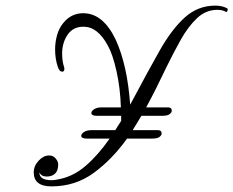

<svg xmlns="http://www.w3.org/2000/svg" viewBox="-20 -636 830 683"><path d="M163 27Q100 27 100 -23Q100 -46 118 -65Q135 -83 155 -83Q170 -83 179 -71Q187 -61 187 -51Q187 -29 176 -18.5Q165 -8 146 -8Q127 -8 120 -23Q120 5 163 5Q168 5 172.5 4.5Q177 4 182 3Q238 -6 283.5 -45Q329 -84 370 -143H289Q269 -143 269 -153Q269 -160 279 -166.5Q289 -173 305 -173H390Q400 -189 411 -206Q411 -216 411 -224H325Q305 -224 305 -234Q305 -241 315 -247.5Q325 -254 341 -254H410Q408 -322 394.5 -382.5Q381 -443 364 -473Q328 -541 277 -541Q240 -541 220.5 -512.5Q201 -484 201 -445Q201 -419 208 -397Q209 -395 209 -391Q209 -381 201 -381Q192 -381 186 -397Q176 -426 176 -460Q176 -486 183 -511Q190 -536 205 -554Q233 -589 276 -589Q347 -589 392 -494Q433 -404 443 -264Q448 -273 453 -282Q506 -382 548.5 -457Q591 -532 637.5 -574Q684 -616 746 -616Q769 -616 787 -607Q790 -606 790 -601Q788 -591 783 -594Q772 -601 753 -601Q712 -601 680.5 -571Q649 -541 623 -494.5Q597 -448 572 -397Q555 -361 537 -325Q519 -289 500 -254H578Q591 -254 591 -242Q591 -236 583.5 -230Q576 -224 556 -224H483Q467 -197 452 -173H542Q555 -173 555 -161Q555 -155 547.5 -149Q540 -143 520 -143H432Q379 -69 313.5 -21Q248 27 163 27Z"/></svg>

Font: Fleur De Leah
Style: Regular
Weight: 400
Designer: Robert E. Leuschke
Foundry: Robert E. Leuschke
Version: Version 1.010; ttfautohint (v1.8.3)